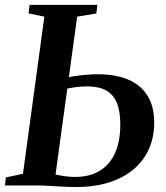

<svg xmlns="http://www.w3.org/2000/svg" viewBox="-24 -763 682 790"><path d="M289 6.5Q264 6.5 235.2 5Q206.5 3.5 178.8 1.8Q151 0 128.5 0H-3.5L0 -33L70.5 -48L158.5 -694.5L93.5 -708L98 -743H376.5L372.5 -707.5L293.5 -694.5L204.5 -45Q221.5 -41 242.5 -38Q263.5 -35 284 -35Q346.5 -35 388 -61.2Q429.5 -87.5 450.2 -135.5Q471 -183.5 471 -250Q471 -305 456.8 -339.8Q442.5 -374.5 412.5 -391Q382.5 -407.5 335 -407.5Q308 -407.5 283 -403.8Q258 -400 239.5 -396.5L243 -442Q258.5 -446 281 -449.5Q303.5 -453 329 -455.2Q354.5 -457.5 378 -457.5Q452.5 -457.5 504.2 -435.2Q556 -413 583.2 -368.8Q610.5 -324.5 610.5 -259Q610.5 -199 588.8 -150Q567 -101 525.2 -66Q483.5 -31 424 -12.2Q364.5 6.5 289 6.5Z"/></svg>

Font: Merriweather 72pt SemiBold
Style: Italic
Weight: 600
Italic angle: -7.8°
Version: Version 2.101